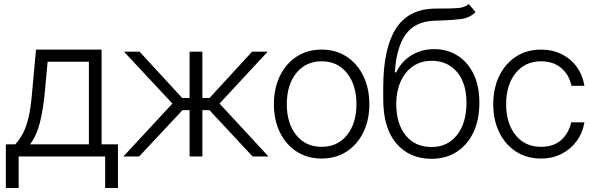

<svg xmlns="http://www.w3.org/2000/svg" viewBox="-20 -770 2928 945"><path d="M8.8 155.3V-59.6H55.2Q78.6 -85.9 94.7 -117.4Q110.8 -148.9 121.1 -194.1Q131.3 -239.3 137.2 -307.1L157.2 -525.9H480V-59.6H560.5V155.3H497.6V0H71.8V155.3ZM128.4 -59.6H417.5V-466.3H214.4L199.7 -307.1Q191.4 -225.1 175.8 -164.1Q160.2 -103 128.4 -59.6Z M587.4 0 828.6 -260.3 590.3 -515.6H667L877 -287.6H913.1V-515.6H976.1V-287.6H1011.2L1220.7 -515.6H1297.4L1060.5 -260.3L1301.3 0H1223.1L1010.7 -228H976.1V0H913.1V-228H878.4L665 0Z M1563 10.3Q1493.2 10.3 1440.2 -23.9Q1387.2 -58.1 1357.7 -118.7Q1328.1 -179.2 1328.1 -257.3Q1328.1 -335.4 1357.7 -396.2Q1387.2 -457 1440.2 -491.5Q1493.2 -525.9 1563 -525.9Q1632.8 -525.9 1685.8 -491.5Q1738.8 -457 1768.3 -396.2Q1797.9 -335.4 1797.9 -257.3Q1797.9 -179.2 1768.3 -118.7Q1738.8 -58.1 1685.8 -23.9Q1632.8 10.3 1563 10.3ZM1563 -47.4Q1641.6 -47.4 1688 -105.2Q1734.4 -163.1 1734.4 -257.3Q1734.4 -351.6 1688 -409.9Q1641.6 -468.3 1563 -468.3Q1484.9 -468.3 1438.2 -410.2Q1391.6 -352.1 1391.6 -257.3Q1391.6 -163.1 1438 -105.2Q1484.4 -47.4 1563 -47.4Z M2287.6 -750 2320.8 -710.4Q2292 -682.1 2250.2 -676.5Q2208.5 -670.9 2156.2 -669.4Q2146.5 -668.9 2136.2 -668.7Q2126 -668.5 2115.7 -668Q2020.5 -663.6 1975.6 -599.1Q1930.7 -534.7 1923.3 -414.1H1930.2Q1957.5 -470.2 2007.3 -499.3Q2057.1 -528.3 2117.2 -528.3Q2179.7 -528.3 2230 -497.6Q2280.3 -466.8 2309.8 -408Q2339.4 -349.1 2339.4 -264.2Q2339.4 -179.7 2309.8 -117.9Q2280.3 -56.2 2227.3 -22.2Q2174.3 11.7 2104 11.7Q1996.1 11.7 1931.2 -63.5Q1866.2 -138.7 1866.2 -282.7V-339.8Q1866.7 -530.3 1927 -626.7Q1987.3 -723.1 2112.8 -727.5Q2127.9 -728 2141.6 -728Q2155.3 -728 2168 -728Q2207.5 -728 2237.3 -730.7Q2267.1 -733.4 2287.6 -750ZM2104 -46.4Q2183.1 -46.4 2229.5 -105.7Q2275.9 -165 2275.9 -264.2Q2275.9 -361.3 2229 -416Q2182.1 -470.7 2105 -470.7Q2050.8 -470.7 2012 -443.4Q1973.1 -416 1951.9 -368.7Q1930.7 -321.3 1930.2 -260.3Q1930.2 -161.1 1976.6 -103.8Q2022.9 -46.4 2104 -46.4Z M2642.6 10.3Q2572.8 10.3 2519.8 -23.9Q2466.8 -58.1 2437.3 -118.7Q2407.7 -179.2 2407.7 -257.3Q2407.7 -335.4 2437.3 -396.2Q2466.8 -457 2519.8 -491.5Q2572.8 -525.9 2642.6 -525.9Q2699.2 -525.9 2744.6 -503.2Q2790 -480.5 2819.1 -440.2Q2848.1 -399.9 2856.4 -347.7H2792.5Q2781.7 -401.4 2742.9 -434.8Q2704.1 -468.3 2642.6 -468.3Q2564.5 -468.3 2517.8 -410.2Q2471.2 -352.1 2471.2 -257.3Q2471.2 -163.1 2517.6 -105.2Q2564 -47.4 2642.6 -47.4Q2704.6 -47.4 2741.7 -80.3Q2778.8 -113.3 2791.5 -168H2856.4Q2848.1 -116.7 2818.8 -76.4Q2789.6 -36.1 2744.4 -12.9Q2699.2 10.3 2642.6 10.3Z"/></svg>

Font: Inter Display Light
Style: Regular
Weight: 300
Designer: Rasmus Andersson
Foundry: rsms
Version: Version 4.000;git-a52131595